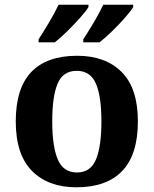

<svg xmlns="http://www.w3.org/2000/svg" viewBox="-20 -786 653 816"><path d="M305 10Q185 10 116 -59.5Q47 -129 47 -270Q47 -411 113 -480Q179 -549 308 -549Q428 -549 497 -480Q566 -411 566 -270Q566 -129 499.5 -59.5Q433 10 305 10ZM307 -53Q365 -53 388 -108.5Q411 -164 411 -270Q411 -377 387.5 -431Q364 -485 306 -485Q248 -485 225 -431Q202 -377 202 -270Q202 -164 225.5 -108.5Q249 -53 307 -53ZM334 -619Q355 -651 379 -691.5Q403 -732 419 -766H546V-756Q536 -739 510.5 -710Q485 -681 455.5 -652.5Q426 -624 403 -606H334ZM144 -619Q165 -651 189 -691.5Q213 -732 229 -766H356V-756Q346 -739 320 -710Q294 -681 265 -652.5Q236 -624 213 -606H144Z"/></svg>

Font: Noto Serif Yezidi
Style: Bold
Weight: 700
Designer: Dalton Maag Ltd
Foundry: Dalton Maag Ltd
Version: Version 1.001; ttfautohint (v1.8.4.7-5d5b)